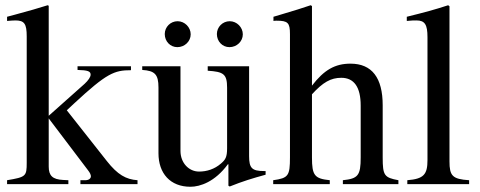

<svg xmlns="http://www.w3.org/2000/svg" viewBox="-20 -703 1832 733"><path d="M505 0V-15C461 -18 429 -36 388 -88L235 -282L264 -309C387 -423 416 -435 480 -435V-450H276V-436C315 -435 326 -431 326 -418C326 -409 317 -396 303 -383L166 -261V-681L162 -683C123 -671 97 -663 37 -647L7 -639V-623C20 -624 29 -625 39 -625C73 -625 82 -612 82 -564V-82C82 -30 79 -27 7 -15V0H241V-15L221 -16C181 -18 166 -32 166 -67V-251L316 -53C324 -43 327 -35 327 -30C327 -21 318 -15 306 -15H287V0Z M994 -50H988C942 -50 931 -61 931 -107V-450H773V-433C833 -429 847 -421 847 -368V-137C847 -102 840 -93 824 -79C799 -57 769 -48 740 -48C701 -48 669 -81 669 -127V-450H523V-436C571 -433 585 -419 585 -369V-118C585 -41 630 10 707 10C744 10 801 -9 850 -76H852V6L857 9C907 -11 943 -22 994 -36ZM708 -572C708 -599 685 -622 658 -622C631 -622 609 -600 609 -573C609 -545 630 -523 657 -523C685 -523 708 -545 708 -572ZM907 -572C907 -599 884 -622 857 -622C830 -622 808 -600 808 -573C808 -545 829 -523 856 -523C884 -523 907 -545 907 -572Z M1501 0V-15C1447 -25 1441 -33 1441 -102V-301C1441 -406 1400 -460 1318 -460C1259 -460 1217 -436 1171 -376V-680L1166 -683C1131 -671 1108 -664 1051 -647L1024 -639V-623C1027 -624 1032 -624 1036 -624C1079 -624 1087 -616 1087 -573V-102C1087 -32 1081 -23 1023 -15V0H1239V-15C1181 -21 1171 -33 1171 -102V-343C1213 -389 1243 -406 1283 -406C1332 -406 1357 -370 1357 -300V-102C1357 -33 1347 -21 1289 -15V0Z M1771 0V-15C1707 -19 1696 -32 1696 -87V-679L1691 -683C1639 -666 1602 -656 1533 -639V-623C1549 -625 1562 -625 1570 -625C1602 -625 1612 -609 1612 -561V-92C1612 -37 1598 -20 1535 -15V0Z"/></svg>

Font: XITS
Style: Regular
Weight: 400
Designer: MicroPress Inc., with final additions and corrections provided by Coen Hoffman, Elsevier (retired)
Version: Version 1.302